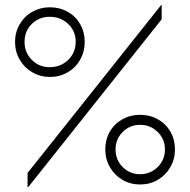

<svg xmlns="http://www.w3.org/2000/svg" viewBox="-20 -736 758 766"><path d="M90 -46 623 -716H625V-659L93 10H90ZM400 -140Q400 -179 418 -210.5Q436 -242 468 -260Q500 -278 539 -278Q578 -278 610 -260Q642 -242 660 -210.5Q678 -179 678 -140Q678 -101 659.5 -69Q641 -37 609.5 -18.5Q578 0 539 0Q500 0 468.5 -18.5Q437 -37 418.5 -69Q400 -101 400 -140ZM638 -140Q638 -181 609 -209.5Q580 -238 539 -238Q498 -238 469.5 -209.5Q441 -181 441 -140Q441 -98 469.5 -69.5Q498 -41 539 -41Q580 -41 609 -69.5Q638 -98 638 -140ZM40 -569Q40 -607 58.5 -639Q77 -671 109 -689Q141 -707 179 -707Q218 -707 250 -689Q282 -671 300 -639.5Q318 -608 318 -569Q318 -530 300 -498Q282 -466 250 -447.5Q218 -429 179 -429Q141 -429 109 -447.5Q77 -466 58.5 -498Q40 -530 40 -569ZM282 -569Q282 -612 252 -640.5Q222 -669 178 -669Q136 -669 107 -640.5Q78 -612 78 -569Q78 -526 107 -497Q136 -468 178 -468Q222 -468 252 -497Q282 -526 282 -569Z"/></svg>

Font: Lineal Thin
Style: Regular
Weight: 200
Designer: Created by Frank Adebiaye with contributions from Anton Moglia & Ariel Martín Pérez
Created by Frank ADEBIAYE with FontF
Foundry: Velvetyne Type Foundry
Version: Version 2.000;Glyphs 3.2 (3227)